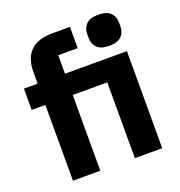

<svg xmlns="http://www.w3.org/2000/svg" viewBox="-134 -863 915 976"><g transform="rotate(-20 323.5 -374.5)"><path d="M95 -410H21V-525H95V-587Q95 -663 135 -701.5Q175 -740 252 -740H348V-625H243V-525H578V0H430V-410H243V0H95ZM504 -581Q459 -581 438.5 -601.5Q418 -622 418 -654V-676Q418 -708 438.5 -728.5Q459 -749 504 -749Q549 -749 569.5 -728.5Q590 -708 590 -676V-654Q590 -622 569.5 -601.5Q549 -581 504 -581Z"/></g></svg>

Font: IBM Plex Thai
Style: Bold
Weight: 700
Designer: Mike Abbink, Paul van der Laan, Pieter van Rosmalen, Ben Mitchell, Mark Frömberg
Foundry: Bold Monday
Version: Version 1.0